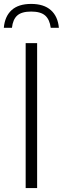

<svg xmlns="http://www.w3.org/2000/svg" viewBox="-48 -960 321 980"><path d="M83 0V-740H141.5V0ZM-28.5 -818Q-23.5 -876.5 11.2 -908.2Q46 -940 111 -940Q176 -940 211.8 -908Q247.5 -876 252.5 -818H211Q205.5 -860.5 182.5 -880.8Q159.5 -901 111 -901Q62.5 -901 40 -880.8Q17.5 -860.5 13 -818Z"/></svg>

Font: Encode Sans SemiCondensed SemiCondensed Light
Style: Regular
Weight: 300
Width: 4
Designer: Multiple Designers
Foundry: Impallari Type
Version: Version 3.000; ttfautohint (v1.8.3) -l 8 -r 50 -G 200 -x 14 